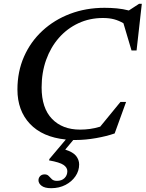

<svg xmlns="http://www.w3.org/2000/svg" viewBox="-20 -723 764 1008"><path d="M279 226.5Q304 226.5 318.8 212Q333.5 197.5 333.5 175.5Q333.5 156.5 313.5 142.8Q293.5 129 237.5 119L239.5 111.5L325.5 9.5Q203 -3 137.2 -72.8Q71.5 -142.5 71.5 -253Q71.5 -347 106 -425.5Q140.5 -504 202.8 -561.5Q265 -619 348.2 -650.5Q431.5 -682 528.5 -682Q562 -682 593.8 -679Q625.5 -676 656.5 -668L710 -703H724.5L697 -458H670.5L628 -601Q604 -615 578.8 -621.8Q553.5 -628.5 520.5 -628.5Q450.5 -628.5 391.5 -601Q332.5 -573.5 289.2 -524.2Q246 -475 222.2 -408.5Q198.5 -342 198.5 -264Q198.5 -155.5 253 -99Q307.5 -42.5 400.5 -42.5Q426 -42.5 452 -46Q478 -49.5 506 -58L612.5 -188H642L582 -22.5Q541 -8 484.8 2Q428.5 12 377 12Q371 12 364.5 12L322.5 62.5Q364 75.5 379.8 96Q395.5 116.5 395.5 140.5Q395.5 174 376.2 202.2Q357 230.5 323.8 247.8Q290.5 265 248.5 265Q215 265 198.5 252.5Q182 240 182 223.5Q182 211 190.5 201.8Q199 192.5 214.5 192.5Q228 192.5 235.8 201Q243.5 209.5 252.5 218Q261.5 226.5 279 226.5Z"/></svg>

Font: Newsreader Text SemiBold
Style: Italic
Weight: 600
Italic angle: -17°
Designer: Hugues Gentile
Foundry: Production Type
Version: Version 1.001